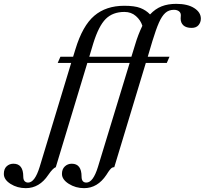

<svg xmlns="http://www.w3.org/2000/svg" viewBox="-216 -731 1064 998"><path d="M828 -634Q828 -615 816 -600.5Q804 -586 780 -586Q752 -586 737.5 -599Q723 -612 723 -635L724 -652Q724 -665 714 -672.5Q704 -680 688 -680Q661 -680 643 -663.5Q625 -647 610 -613Q595 -579 576 -517L552 -436H665L651 -404H542L378 138Q368 138 361 145Q354 152 347 162.5Q340 173 337 178Q291 247 221 247Q177 247 141.5 224.5Q106 202 106 173Q106 148 121 134Q136 120 157 120Q208 120 208 187Q208 218 233 218Q268 218 293 137L458 -404H238L74 138Q59 143 35 178Q-11 247 -82 247Q-126 247 -161 225Q-196 203 -196 173Q-196 147 -181.5 133.5Q-167 120 -146 120Q-95 120 -95 187Q-95 203 -88 210.5Q-81 218 -70 218Q-35 218 -10 137L154 -404H84L98 -436H164L176 -475Q213 -597 274 -649Q335 -701 430 -701Q484 -701 513.5 -689.5Q543 -678 564 -656Q591 -685 624 -698Q657 -711 700 -711Q759 -711 793.5 -689Q828 -667 828 -634ZM487 -501Q501 -549 524 -597Q515 -626 490.5 -647.5Q466 -669 431 -669Q370 -669 333.5 -632.5Q297 -596 269 -506L248 -436H467Z"/></svg>

Font: Ibarra Real Nova
Style: Italic
Weight: 400
Italic angle: -22°
Designer: Jose Maria Ribagorda & Octavio Pardo
Foundry: Octavio Pardo
Version: Version 1.014